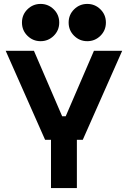

<svg xmlns="http://www.w3.org/2000/svg" viewBox="-20 -959 652 979"><path d="M240 0V-246H210L9 -700H153L297 -366H315L459 -700H603L402 -246H372V0ZM425 -749Q386 -749 358 -776.5Q330 -804 330 -844Q330 -884 358 -911.5Q386 -939 425 -939Q464 -939 492 -911.5Q520 -884 520 -844Q520 -804 492 -776.5Q464 -749 425 -749ZM187 -749Q148 -749 120 -776.5Q92 -804 92 -844Q92 -884 120 -911.5Q148 -939 187 -939Q226 -939 254 -911.5Q282 -884 282 -844Q282 -804 254 -776.5Q226 -749 187 -749Z"/></svg>

Font: Space Mono
Style: Bold
Weight: 700
Monospace: yes
Designer: Colophon Foundry + Benjamin Critton
Foundry: Colophon Foundry & Benjamin Critton
Version: Version 1.003; ttfautohint (v1.8.4.7-5d5b)